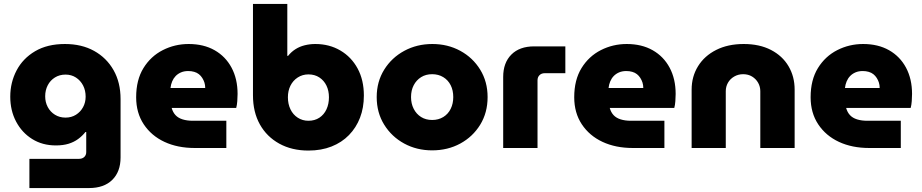

<svg xmlns="http://www.w3.org/2000/svg" viewBox="-20 -750 4673 973"><path d="M129 203V55H380Q397 55 407 45.5Q417 36 417 21V-81H413Q397 -61 376 -45.5Q355 -30 327.5 -21.5Q300 -13 263 -13Q195 -13 143 -45.5Q91 -78 61.5 -134Q32 -190 32 -260Q32 -332 64 -393Q96 -454 158 -490.5Q220 -527 309 -527Q394 -527 457 -492Q520 -457 555.5 -394.5Q591 -332 591 -248V48Q591 120 549 161.5Q507 203 431 203ZM312 -154Q342 -154 365 -168.5Q388 -183 401 -207Q414 -231 414 -260Q414 -292 401 -317Q388 -342 365 -357Q342 -372 312 -372Q282 -372 258.5 -357.5Q235 -343 222 -318Q209 -293 209 -262Q209 -232 222 -207.5Q235 -183 258.5 -168.5Q282 -154 312 -154Z M967 0Q880 0 813.5 -31Q747 -62 708.5 -120Q670 -178 670 -257Q670 -345 707 -405Q744 -465 805 -496Q866 -527 936 -527Q1012 -527 1067.5 -495.5Q1123 -464 1153.5 -407Q1184 -350 1184 -274Q1184 -258 1182.5 -237.5Q1181 -217 1177 -203H850Q856 -181 869.5 -166.5Q883 -152 905.5 -145Q928 -138 957 -138H1127V0ZM844 -304H1020Q1020 -319 1016 -331.5Q1012 -344 1005 -355Q998 -366 988 -374Q978 -382 964 -386Q950 -390 934 -390Q913 -390 897 -383Q881 -376 870 -364.5Q859 -353 852.5 -337.5Q846 -322 844 -304Z M1543 13Q1459 13 1395.5 -22Q1332 -57 1297 -119.5Q1262 -182 1262 -267V-730H1436V-467H1440Q1456 -487 1477 -500.5Q1498 -514 1524 -520.5Q1550 -527 1578 -527Q1649 -527 1705 -494Q1761 -461 1792.5 -402.5Q1824 -344 1824 -266Q1824 -204 1804.5 -153.5Q1785 -103 1748.5 -65.5Q1712 -28 1660 -7.5Q1608 13 1543 13ZM1543 -138Q1575 -138 1598.5 -153.5Q1622 -169 1634.5 -196Q1647 -223 1647 -257Q1647 -290 1634.5 -316Q1622 -342 1598.5 -357.5Q1575 -373 1543 -373Q1513 -373 1489 -357.5Q1465 -342 1452 -316Q1439 -290 1439 -257Q1439 -223 1452 -196Q1465 -169 1489 -153.5Q1513 -138 1543 -138Z M2170 12Q2092 12 2028.5 -22.5Q1965 -57 1927 -118Q1889 -179 1889 -258Q1889 -336 1927 -397Q1965 -458 2029 -492.5Q2093 -527 2171 -527Q2249 -527 2312.5 -492.5Q2376 -458 2413.5 -397Q2451 -336 2451 -258Q2451 -179 2413.5 -118Q2376 -57 2312.5 -22.5Q2249 12 2170 12ZM2170 -142Q2202 -142 2226.5 -157Q2251 -172 2264 -198.5Q2277 -225 2277 -258Q2277 -292 2264 -318Q2251 -344 2226.5 -359Q2202 -374 2170 -374Q2138 -374 2114 -359Q2090 -344 2076.5 -318Q2063 -292 2063 -258Q2063 -225 2076.5 -198.5Q2090 -172 2114 -157Q2138 -142 2170 -142Z M2530 0V-360Q2530 -432 2571.5 -473.5Q2613 -515 2687 -515H2845V-379H2740Q2724 -379 2714 -369Q2704 -359 2704 -343V0Z M3187 0Q3100 0 3033.5 -31Q2967 -62 2928.5 -120Q2890 -178 2890 -257Q2890 -345 2927 -405Q2964 -465 3025 -496Q3086 -527 3156 -527Q3232 -527 3287.5 -495.5Q3343 -464 3373.5 -407Q3404 -350 3404 -274Q3404 -258 3402.5 -237.5Q3401 -217 3397 -203H3070Q3076 -181 3089.5 -166.5Q3103 -152 3125.5 -145Q3148 -138 3177 -138H3347V0ZM3064 -304H3240Q3240 -319 3236 -331.5Q3232 -344 3225 -355Q3218 -366 3208 -374Q3198 -382 3184 -386Q3170 -390 3154 -390Q3133 -390 3117 -383Q3101 -376 3090 -364.5Q3079 -353 3072.5 -337.5Q3066 -322 3064 -304Z M3485 0V-296Q3485 -362 3517.5 -414.5Q3550 -467 3609.5 -497Q3669 -527 3749 -527Q3829 -527 3887 -497Q3945 -467 3976 -414.5Q4007 -362 4007 -296V0H3833V-288Q3833 -311 3822 -330.5Q3811 -350 3791.5 -362Q3772 -374 3746 -374Q3721 -374 3700.5 -362Q3680 -350 3669 -330.5Q3658 -311 3658 -288V0Z M4385 0Q4298 0 4231.5 -31Q4165 -62 4126.5 -120Q4088 -178 4088 -257Q4088 -345 4125 -405Q4162 -465 4223 -496Q4284 -527 4354 -527Q4430 -527 4485.5 -495.5Q4541 -464 4571.5 -407Q4602 -350 4602 -274Q4602 -258 4600.5 -237.5Q4599 -217 4595 -203H4268Q4274 -181 4287.5 -166.5Q4301 -152 4323.5 -145Q4346 -138 4375 -138H4545V0ZM4262 -304H4438Q4438 -319 4434 -331.5Q4430 -344 4423 -355Q4416 -366 4406 -374Q4396 -382 4382 -386Q4368 -390 4352 -390Q4331 -390 4315 -383Q4299 -376 4288 -364.5Q4277 -353 4270.5 -337.5Q4264 -322 4262 -304Z"/></svg>

Font: MuseoModerno Thin ExtraBold
Style: Regular
Weight: 800
Version: Version 1.002